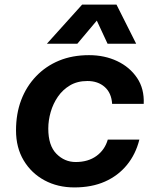

<svg xmlns="http://www.w3.org/2000/svg" viewBox="-20 -807 690 839"><path d="M305 12Q232 12 174.5 -19Q117 -50 83.5 -106Q50 -162 50 -237Q50 -310 72.5 -369.5Q95 -429 137.5 -473.5Q180 -518 238 -542Q296 -566 369 -566Q437 -566 492 -540Q547 -514 579 -466.5Q611 -419 608 -353H470Q467 -401 437.5 -427Q408 -453 362 -453Q318 -453 286 -434Q254 -415 233 -384.5Q212 -354 201.5 -317.5Q191 -281 191 -245Q191 -171 226.5 -135Q262 -99 311 -99Q365 -99 401.5 -125.5Q438 -152 451 -197H589Q573 -133 534.5 -86Q496 -39 438.5 -13.5Q381 12 305 12ZM185 -616 339 -787H489L575 -616H450L403 -717L318 -616Z"/></svg>

Font: Azeret Mono Thin SemiBold
Style: Italic
Weight: 600
Italic angle: -12°
Version: Version 1.002